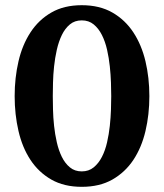

<svg xmlns="http://www.w3.org/2000/svg" viewBox="-20 -703 627 735"><path d="M405.8 -335Q405.8 -356.4 404.8 -386.5Q403.8 -416.5 400.4 -448.7Q397 -481 389.9 -512.5Q382.8 -543.9 370.1 -569.1Q357.4 -594.2 338.6 -609.6Q319.8 -625 293 -625Q266.1 -625 247.6 -609.6Q229 -594.2 216.8 -569.1Q204.6 -543.9 197.5 -512.5Q190.4 -481 187 -448.7Q183.6 -416.5 182.9 -386.5Q182.1 -356.4 182.1 -335Q182.1 -313 182.9 -283.2Q183.6 -253.4 187 -221.4Q190.4 -189.5 197.5 -158.2Q204.6 -127 216.8 -102.3Q229 -77.6 247.6 -62.3Q266.1 -46.9 293 -46.9Q319.8 -46.9 338.6 -62.3Q357.4 -77.6 370.1 -102.3Q382.8 -127 389.9 -158.2Q397 -189.5 400.4 -221.4Q403.8 -253.4 404.8 -283.2Q405.8 -313 405.8 -335ZM551.8 -335Q551.8 -264.6 536.9 -201.4Q522 -138.2 490.5 -90.8Q459 -43.5 410.2 -15.6Q361.3 12.2 293 12.2Q225.1 12.2 176.5 -15.6Q127.9 -43.5 96.7 -90.8Q65.4 -138.2 50.8 -201.4Q36.1 -264.6 36.1 -335Q36.1 -405.3 50.8 -468.3Q65.4 -531.2 96.7 -579.1Q127.9 -627 176.5 -655Q225.1 -683.1 293 -683.1Q361.3 -683.1 410.2 -655Q459 -627 490.5 -579.1Q522 -531.2 536.9 -468.3Q551.8 -405.3 551.8 -335Z"/></svg>

Font: Charis SIL CyrE
Style: Bold
Weight: 700
Foundry: SIL International
Version: Version 5.000